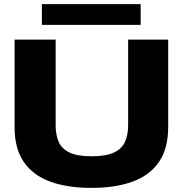

<svg xmlns="http://www.w3.org/2000/svg" viewBox="-20 -903 890 935"><path d="M424 12Q308 12 224.5 -18.5Q141 -49 96 -114Q51 -179 51 -284V-710H251V-293Q251 -246 266 -212Q281 -178 319 -160Q357 -142 427 -142Q496 -142 534.5 -160Q573 -178 588.5 -212Q604 -246 604 -293V-710H799V-284Q799 -179 754 -114Q709 -49 625.5 -18.5Q542 12 424 12ZM184 -782V-883H665V-782Z"/></svg>

Font: Special Gothic Extended Bold
Style: Regular
Weight: 700
Width: 7
Designer: Alistair McCready
Foundry: Monolith
Version: Version 1.000; ttfautohint (v1.8.4.7-5d5b)